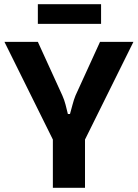

<svg xmlns="http://www.w3.org/2000/svg" viewBox="-20 -888 652 908"><path d="M611 -690 378 -220H234L1 -690H159L275 -436Q284 -416 290 -393Q296 -370 301 -349H311Q317 -370 323 -393Q329 -416 337 -436L453 -690ZM382 -312V0H230V-312ZM458 -868V-775H159V-868Z"/></svg>

Font: Exo 2
Style: Bold
Weight: 700
Designer: Natanael Gama
Foundry: Natanael Gama
Version: Version 2.010